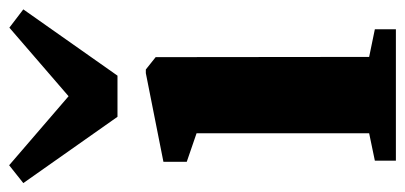

<svg xmlns="http://www.w3.org/2000/svg" viewBox="-275 -633 886 420"><g transform="rotate(-90 168.0 -423.0)"><path d="M26.5 0V-46L86.5 -58.5V-436L24 -457.5V-508.5L218 -547H226L253 -525.5L253.5 -58.5L314 -46V0ZM122.5 -609 -22.5 -815 16.5 -846 167.5 -716 317.5 -845.5 357.5 -815 212.5 -609Z"/></g></svg>

Font: Merriweather 72pt Black
Style: Regular
Weight: 900
Version: Version 2.100